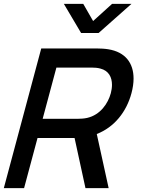

<svg xmlns="http://www.w3.org/2000/svg" viewBox="-77 -970 748 990"><path d="M431.6 -800 600.8 -950H500.8L403.1 -861.5L352.3 -950H252.3L341.1 -800ZM483.2 0 422 -279C513 -314.5 575.2 -393.5 600.9 -489.5C608 -516.2 611.7 -541.5 611.7 -565C611.7 -644 570.2 -701.7 481.1 -716C462.9 -719 440.6 -720 426.6 -720H135.6L-57.3 0H47.2L116.5 -258.5H307.5L363.7 0ZM213.8 -621.5H396.3C409.3 -621.5 426.5 -620.5 440.4 -616.5C484.2 -605.5 500.4 -571.1 500.4 -532.7C500.4 -518.5 498.2 -503.8 494.4 -489.5C480.2 -436.5 440.4 -377.5 372.2 -362C356.3 -358.5 338.5 -357.5 325.5 -357.5H143Z"/></svg>

Font: Manrope
Style: SemiBoldItalic
Weight: 600
Italic angle: -15°
Designer: Mikhail Sharanda
Foundry: Mikhail Sharanda
Version: Version 4.502;hotconv 1.0.109;makeotfexe 2.5.65596